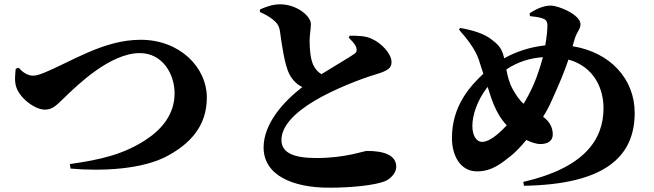

<svg xmlns="http://www.w3.org/2000/svg" viewBox="-20 -825 3040 893"><path d="M67 -510 53 -505C51 -481 46 -448 56 -419C73 -368 142 -315 189 -315C230 -315 249 -343 293 -384C340 -428 492 -578 630 -578C736 -578 792 -481 792 -391C792 -294 733 -224 660 -176C556 -107 447 -82 305 -62L308 -41C451 -28 645 -36 763 -102C862 -157 942 -236 942 -372C942 -510 818 -640 634 -640C462 -640 312 -538 181 -485C159 -476 144 -473 133 -473C104 -473 77 -497 67 -510Z M1189 -781V-769C1212 -759 1233 -747 1248 -735C1268 -719 1278 -706 1282 -680C1290 -624 1303 -522 1327 -478C1341 -452 1360 -433 1386 -420C1298 -352 1206 -250 1206 -139C1206 -11 1339 48 1511 48C1620 48 1725 36 1770 18C1801 5 1823 -24 1823 -49C1823 -107 1759 -123 1687 -123C1670 -123 1588 -90 1452 -90C1348 -90 1289 -113 1289 -174C1289 -238 1350 -301 1444 -357C1533 -409 1650 -456 1734 -481C1786 -497 1801 -510 1801 -536C1801 -576 1753 -625 1710 -644C1682 -658 1647 -659 1607 -659L1602 -650C1614 -637 1631 -622 1637 -604C1641 -591 1639 -582 1629 -575C1611 -562 1541 -521 1475 -480C1459 -490 1446 -503 1437 -523C1424 -551 1420 -596 1420 -636C1420 -663 1426 -691 1426 -713C1426 -750 1361 -805 1282 -805C1248 -805 1216 -793 1189 -781Z M2505 -559C2491 -506 2471 -445 2440 -386C2432 -371 2424 -356 2415 -342C2398 -358 2382 -379 2366 -408C2348 -439 2341 -471 2335 -502C2389 -538 2446 -555 2505 -559ZM2445 -750C2466 -748 2487 -745 2502 -740C2517 -735 2526 -728 2526 -706C2526 -686 2523 -653 2516 -614C2442 -606 2377 -583 2325 -554L2323 -562C2313 -604 2293 -621 2264 -643C2232 -668 2179 -685 2120 -695L2115 -687C2152 -645 2189 -598 2206 -550L2228 -482C2169 -426 2082 -335 2082 -183C2082 -107 2117 -28 2199 -28C2270 -28 2315 -68 2356 -100C2374 -114 2400 -140 2428 -174C2449 -164 2473 -155 2493 -155C2528 -155 2551 -170 2551 -200C2551 -237 2531 -264 2506 -282C2521 -306 2534 -330 2545 -355C2584 -441 2605 -492 2624 -548C2745 -514 2787 -411 2787 -322C2787 -174 2696 -44 2414 21L2417 39C2790 33 2932 -94 2932 -300C2932 -458 2818 -582 2643 -610L2652 -641C2662 -677 2680 -689 2680 -712C2680 -757 2577 -799 2542 -799C2513 -799 2481 -788 2443 -763ZM2248 -421C2258 -388 2269 -356 2278 -335C2291 -305 2308 -273 2337 -242C2322 -226 2307 -212 2293 -200C2272 -182 2244 -165 2222 -165C2198 -165 2177 -191 2177 -239C2177 -288 2198 -357 2248 -421Z"/></svg>

Font: Noto Serif CJK SC Black
Style: Regular
Weight: 900
Designer: Ryoko NISHIZUKA 西塚涼子 (kana & ideographs); Frank Grießhammer (Latin, Greek & Cyrillic); Wenlong ZHANG 张文龙 (bopomofo); San
Foundry: Adobe
Version: Version 2.001;hotconv 1.1.0;makeotfexe 2.6.0